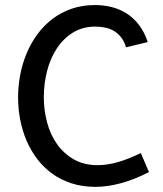

<svg xmlns="http://www.w3.org/2000/svg" viewBox="-20 -724 644 757"><path d="M567.4 -45.4Q508.8 -15.6 456.1 -1.5Q403.3 12.7 356.4 12.7Q304.7 12.7 262 -1.2Q219.2 -15.1 185.5 -39.6Q151.9 -64 126.5 -97.4Q101.1 -130.9 84.5 -169.9Q67.9 -209 59.6 -252.2Q51.3 -295.4 51.3 -339.4Q51.3 -384.8 59.8 -429.4Q68.4 -474.1 85.4 -514.6Q102.5 -555.2 128.2 -589.8Q153.8 -624.5 187.5 -649.9Q221.2 -675.3 262.9 -689.7Q304.7 -704.1 354.5 -704.1Q388.2 -704.1 419.7 -696.3Q451.2 -688.5 478.5 -671.4Q505.9 -654.3 527.6 -626.2Q549.3 -598.1 562.5 -558.1L477.1 -537.6Q469.7 -561.5 457.3 -577.1Q444.8 -592.8 429.2 -602.1Q413.6 -611.3 394.8 -615.2Q376 -619.1 356 -619.1Q306.6 -619.1 268.8 -596.2Q231 -573.2 205.1 -534.7Q179.2 -496.1 166 -445.6Q152.8 -395 152.8 -340.3Q152.8 -290 165.5 -241.9Q178.2 -193.8 204.6 -156.2Q231 -118.7 271 -95.7Q311 -72.8 365.7 -72.8Q402.3 -72.8 444.3 -84.7Q486.3 -96.7 535.2 -120.6Z"/></svg>

Font: Shanti
Style: Regular
Weight: 400
Designer: vernon adams
Foundry: vernon adams
Version: Version 1.000